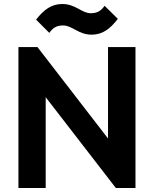

<svg xmlns="http://www.w3.org/2000/svg" viewBox="-20 -938 767 958"><path d="M72 0H208V-453L558 0H656V-703H519V-247L167 -703H72ZM160 -840 226 -774C244 -799 262 -811 295 -811C341 -811 371 -765 437 -765C491 -765 529 -793 568 -844L502 -909C484 -884 466 -872 433 -872C388 -872 357 -918 291 -918C237 -918 199 -890 160 -840Z"/></svg>

Font: MV Cash SemiBold
Style: Regular
Weight: 600
Designer: Rodrigo Fuenzalida
Foundry: fragTYPE
Version: Version 1.100;Glyphs 3.1.2 (3151)